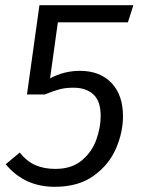

<svg xmlns="http://www.w3.org/2000/svg" viewBox="-20 -708 542 740"><path d="M2 -75 56 -120Q82 -87 115.5 -72Q149 -57 193 -57Q256 -57 295 -89.5Q334 -122 351 -169Q368 -216 368 -262Q368 -318 340 -344Q312 -370 263 -370Q233 -370 210 -364Q187 -358 153 -344H84L132 -688H494L473 -622H203L173 -406Q227 -435 288 -435Q365 -435 409.5 -388.5Q454 -342 454 -260Q454 -198 427 -135.5Q400 -73 341 -30.5Q282 12 191 12Q74 12 2 -75Z"/></svg>

Font: FiraGO Book
Style: Italic
Weight: 350
Italic angle: -8°
Designer: bBox Type GmbH
Foundry: bBox Type GmbH
Version: Version 1.001